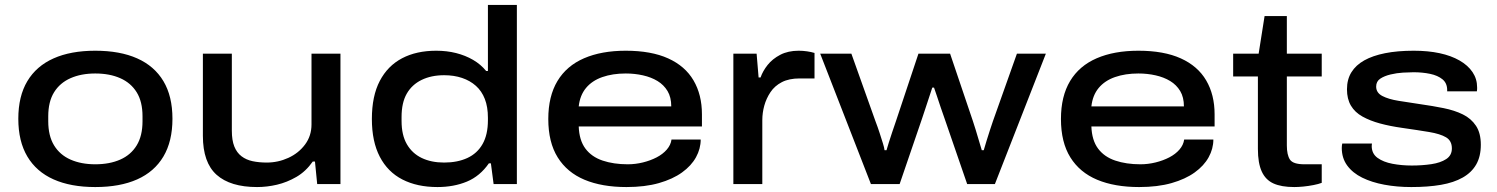

<svg xmlns="http://www.w3.org/2000/svg" viewBox="-20 -744 6049 776"><path d="M365 12Q266 12 196.5 -19Q127 -50 90.5 -111.5Q54 -173 54 -264Q54 -355 90.5 -416Q127 -477 196.5 -508Q266 -539 365 -539Q465 -539 534.5 -508Q604 -477 640.5 -416Q677 -355 677 -264Q677 -173 640.5 -111.5Q604 -50 534.5 -19Q465 12 365 12ZM365 -80Q423 -80 466 -99Q509 -118 532.5 -156.5Q556 -195 556 -254V-274Q556 -333 532.5 -371Q509 -409 466 -428Q423 -447 365 -447Q308 -447 265 -428Q222 -409 198.5 -371Q175 -333 175 -274V-254Q175 -195 198.5 -156.5Q222 -118 265 -99Q308 -80 365 -80Z M1019 12Q911 12 855.5 -37.5Q800 -87 800 -195V-527H917V-216Q917 -177 927 -152Q937 -127 956 -112.5Q975 -98 1001 -92.5Q1027 -87 1058 -87Q1104 -87 1145.5 -106Q1187 -125 1213 -160Q1239 -195 1239 -241V-527H1356V0H1262L1253 -91H1244Q1216 -51 1178 -29Q1140 -7 1099.5 2.5Q1059 12 1019 12Z M1748 12Q1666 12 1606.5 -18.5Q1547 -49 1515 -110.5Q1483 -172 1483 -263Q1483 -356 1515 -417Q1547 -478 1605 -508.5Q1663 -539 1743 -539Q1786 -539 1823.5 -529.5Q1861 -520 1892 -502Q1923 -484 1945 -457H1952V-724H2069V0H1975L1964 -84H1956Q1920 -32 1867 -10Q1814 12 1748 12ZM1775 -87Q1829 -87 1869 -105.5Q1909 -124 1930.5 -162Q1952 -200 1952 -258V-268Q1952 -312 1939.5 -344Q1927 -376 1903.5 -397Q1880 -418 1847.5 -429Q1815 -440 1775 -440Q1723 -440 1684 -421Q1645 -402 1624 -365.5Q1603 -329 1603 -271V-255Q1603 -198 1624.5 -161Q1646 -124 1684.5 -105.5Q1723 -87 1775 -87Z M2512 12Q2413 12 2342.5 -17.5Q2272 -47 2234 -108Q2196 -169 2196 -263Q2196 -355 2233 -416.5Q2270 -478 2340.5 -508.5Q2411 -539 2509 -539Q2612 -539 2680.5 -508Q2749 -477 2783 -419Q2817 -361 2817 -282V-233H2319Q2321 -177 2346 -143.5Q2371 -110 2415.5 -95Q2460 -80 2517 -80Q2548 -80 2578.5 -87.5Q2609 -95 2634 -108Q2659 -121 2675 -139.5Q2691 -158 2694 -180H2812Q2812 -143 2793 -108.5Q2774 -74 2736.5 -47Q2699 -20 2643 -4Q2587 12 2512 12ZM2319 -314H2693Q2693 -351 2678 -376Q2663 -401 2637.5 -416.5Q2612 -432 2578.5 -439.5Q2545 -447 2509 -447Q2456 -447 2414.5 -432.5Q2373 -418 2348.5 -388.5Q2324 -359 2319 -314Z M2944 0V-527H3038L3046 -431H3054Q3063 -457 3082.5 -481.5Q3102 -506 3133.5 -522.5Q3165 -539 3208 -539Q3225 -539 3242 -536.5Q3259 -534 3272 -530V-427H3212Q3169 -427 3140 -412Q3111 -397 3094 -371.5Q3077 -346 3069 -317Q3061 -288 3061 -258V0Z M3500 0 3295 -527H3421L3518 -255Q3528 -229 3535.5 -205.5Q3543 -182 3548.5 -164.5Q3554 -147 3555 -137H3563Q3566 -148 3572 -167Q3578 -186 3585.5 -208.5Q3593 -231 3601 -254L3692 -527H3820L3912 -255Q3917 -241 3923.5 -219Q3930 -197 3936.5 -175.5Q3943 -154 3948 -137H3956Q3961 -154 3967.5 -175.5Q3974 -197 3981 -218Q3988 -239 3993 -254L4090 -527H4207L4001 0H3889L3798 -264Q3790 -286 3782 -310Q3774 -334 3767 -355Q3760 -376 3755 -390H3748Q3743 -374 3735.5 -352Q3728 -330 3720.5 -306.5Q3713 -283 3706 -263L3616 0Z M4584 12Q4485 12 4414.5 -17.5Q4344 -47 4306 -108Q4268 -169 4268 -263Q4268 -355 4305 -416.5Q4342 -478 4412.5 -508.5Q4483 -539 4581 -539Q4684 -539 4752.5 -508Q4821 -477 4855 -419Q4889 -361 4889 -282V-233H4391Q4393 -177 4418 -143.5Q4443 -110 4487.5 -95Q4532 -80 4589 -80Q4620 -80 4650.5 -87.5Q4681 -95 4706 -108Q4731 -121 4747 -139.5Q4763 -158 4766 -180H4884Q4884 -143 4865 -108.5Q4846 -74 4808.5 -47Q4771 -20 4715 -4Q4659 12 4584 12ZM4391 -314H4765Q4765 -351 4750 -376Q4735 -401 4709.5 -416.5Q4684 -432 4650.5 -439.5Q4617 -447 4581 -447Q4528 -447 4486.5 -432.5Q4445 -418 4420.5 -388.5Q4396 -359 4391 -314Z M5211 12Q5159 12 5127 -2.5Q5095 -17 5079.5 -51Q5064 -85 5064 -142V-435H4964V-527H5067L5091 -679H5181V-527H5322V-435H5181V-156Q5181 -118 5193.5 -99Q5206 -80 5252 -80H5322V-5Q5309 0 5288.5 4Q5268 8 5247.5 10Q5227 12 5211 12Z M5684 12Q5626 12 5575 2.5Q5524 -7 5485.5 -26Q5447 -45 5425 -75Q5403 -105 5403 -146Q5403 -151 5403.5 -155.5Q5404 -160 5405 -164H5525Q5525 -163 5524.5 -159.5Q5524 -156 5524 -154Q5524 -123 5547.5 -106Q5571 -89 5608 -82Q5645 -75 5686 -75Q5728 -75 5765 -80.5Q5802 -86 5825 -101Q5848 -116 5848 -144Q5848 -175 5824.5 -189Q5801 -203 5756 -210.5Q5711 -218 5648 -227Q5598 -234 5557.5 -245Q5517 -256 5486.5 -273Q5456 -290 5440 -317Q5424 -344 5424 -383Q5424 -423 5442 -452Q5460 -481 5494 -500Q5528 -519 5578 -529Q5628 -539 5694 -539Q5752 -539 5798.5 -529Q5845 -519 5879 -499.5Q5913 -480 5931.5 -452.5Q5950 -425 5950 -391Q5950 -387 5950 -383.5Q5950 -380 5949 -375H5829V-380Q5829 -408 5810 -423.5Q5791 -439 5760 -445.5Q5729 -452 5693 -452Q5676 -452 5650.5 -450.5Q5625 -449 5600 -443Q5575 -437 5558.5 -426Q5542 -415 5542 -394Q5542 -369 5567 -356Q5592 -343 5632.5 -336.5Q5673 -330 5720 -323Q5770 -316 5814.5 -307Q5859 -298 5892.5 -281.5Q5926 -265 5945.5 -235.5Q5965 -206 5965 -159Q5965 -112 5946.5 -79.5Q5928 -47 5892 -26.5Q5856 -6 5804 3Q5752 12 5684 12Z"/></svg>

Font: Archivo Expanded Medium
Style: Regular
Weight: 500
Width: 7
Designer: Hector Gatti
Foundry: Omnibus-Type
Version: Version 2.001